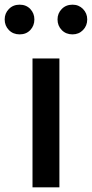

<svg xmlns="http://www.w3.org/2000/svg" viewBox="-52 -801 393 821"><path d="M87 0V-551H202V0ZM32 -654Q4 -654 -14 -672.5Q-32 -691 -32 -718Q-32 -744 -14 -762.5Q4 -781 32 -781Q60 -781 77.5 -762.5Q95 -744 95 -718Q95 -691 77.5 -672.5Q60 -654 32 -654ZM258 -654Q230 -654 212 -672.5Q194 -691 194 -718Q194 -744 212 -762.5Q230 -781 258 -781Q285 -781 303 -762.5Q321 -744 321 -718Q321 -691 303 -672.5Q285 -654 258 -654Z"/></svg>

Font: Source Han Sans SC Medium
Style: Regular
Weight: 500
Designer: Ryoko NISHIZUKA 西塚涼子 (kana, bopomofo & ideographs); Paul D. Hunt (Latin, Greek & Cyrillic); Sandoll Communications 산돌커뮤니
Foundry: Adobe
Version: Version 2.004;hotconv 1.0.118;makeotfexe 2.5.65603